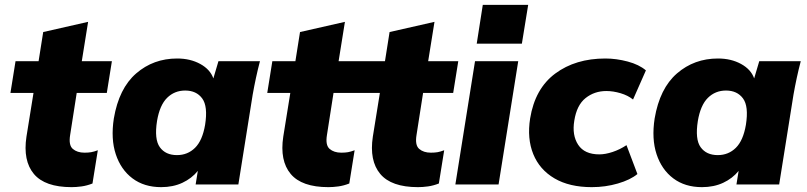

<svg xmlns="http://www.w3.org/2000/svg" viewBox="-20 -760 3326 791"><path d="M275 11Q165 11 119.5 -43.5Q74 -98 89 -197L118 -377H23L44 -508H139L158 -628L343 -670L317 -508H441L420 -377H296L269 -204Q262 -162 280 -146.5Q298 -131 328 -131Q344 -131 355.5 -133Q367 -135 383 -141L361 -4Q338 5 316 8Q294 11 275 11Z M644 11Q574 11 526 -25Q478 -61 457 -124.5Q436 -188 449 -272Q470 -396 541 -457.5Q612 -519 710 -519Q764 -519 805 -496.5Q846 -474 859 -437L880 -508H1051Q1042 -474 1034.5 -439Q1027 -404 1021 -370L962 0H786L795 -56Q770 -25 731.5 -7Q693 11 644 11ZM709 -121Q753 -121 783.5 -151Q814 -181 825 -246Q837 -322 813 -354.5Q789 -387 743 -387Q699 -387 668.5 -357Q638 -327 627 -262Q615 -186 638.5 -153.5Q662 -121 709 -121Z M1333 11Q1223 11 1177.5 -43.5Q1132 -98 1147 -197L1176 -377H1081L1102 -508H1197L1216 -628L1401 -670L1375 -508H1499L1478 -377H1354L1327 -204Q1320 -162 1338 -146.5Q1356 -131 1386 -131Q1402 -131 1413.5 -133Q1425 -135 1441 -141L1419 -4Q1396 5 1374 8Q1352 11 1333 11Z M1702 11Q1592 11 1546.5 -43.5Q1501 -98 1516 -197L1545 -377H1450L1471 -508H1566L1585 -628L1770 -670L1744 -508H1868L1847 -377H1723L1696 -204Q1689 -162 1707 -146.5Q1725 -131 1755 -131Q1771 -131 1782.5 -133Q1794 -135 1810 -141L1788 -4Q1765 5 1743 8Q1721 11 1702 11Z M1944 -580 1969 -740H2156L2130 -580ZM1856 0 1937 -508H2115L2034 0Z M2418 11Q2326 11 2264.5 -25Q2203 -61 2177 -125Q2151 -189 2164 -272Q2184 -395 2267.5 -457Q2351 -519 2474 -519Q2519 -519 2566 -506.5Q2613 -494 2641 -470L2588 -350Q2567 -367 2536.5 -376Q2506 -385 2478 -385Q2429 -385 2392.5 -356Q2356 -327 2346 -263Q2336 -203 2362 -163.5Q2388 -124 2449 -124Q2474 -124 2504 -134Q2534 -144 2561 -162L2606 -43Q2577 -19 2525.5 -4Q2474 11 2418 11Z M2872 11Q2802 11 2754 -25Q2706 -61 2685 -124.5Q2664 -188 2677 -272Q2698 -396 2769 -457.5Q2840 -519 2938 -519Q2992 -519 3033 -496.5Q3074 -474 3087 -437L3108 -508H3279Q3270 -474 3262.5 -439Q3255 -404 3249 -370L3190 0H3014L3023 -56Q2998 -25 2959.5 -7Q2921 11 2872 11ZM2937 -121Q2981 -121 3011.5 -151Q3042 -181 3053 -246Q3065 -322 3041 -354.5Q3017 -387 2971 -387Q2927 -387 2896.5 -357Q2866 -327 2855 -262Q2843 -186 2866.5 -153.5Q2890 -121 2937 -121Z"/></svg>

Font: Winston ExtraBold
Style: Italic
Weight: 800
Italic angle: -9°
Designer: Original fonts by Vernon Adams / Changes by Cristiano Sobral
Foundry: Original fonts by Vernon Adams / Changes by Cristiano Sobral
Version: Version 2.503;July 17, 2020;FontCreator 13.0.0.2655 64-bit